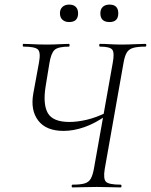

<svg xmlns="http://www.w3.org/2000/svg" viewBox="-20 -816 657 836"><path d="M296 0Q292 0 292 -6Q292 -12 296 -12Q331 -12 349 -17.5Q367 -23 375.5 -38.5Q384 -54 389 -82L471 -543Q479 -586 469 -599.5Q459 -613 415 -613Q412 -613 412 -619Q412 -625 415 -625Q435 -625 458.5 -623.5Q482 -622 509 -622Q539 -622 566 -623.5Q593 -625 613 -625Q617 -625 617 -619Q617 -613 613 -613Q579 -613 560 -607.5Q541 -602 532 -587Q523 -572 518 -543L436 -80Q429 -37 441.5 -24.5Q454 -12 505 -12Q509 -12 509 -6Q509 0 505 0Q483 0 456.5 -1Q430 -2 401 -2Q370 -2 343.5 -1Q317 0 296 0ZM257 -246Q181 -246 146.5 -291Q112 -336 125 -409L150 -545Q158 -589 144.5 -601Q131 -613 82 -613Q79 -613 79 -619Q79 -625 82 -625Q97 -625 113.5 -624Q130 -623 148 -622.5Q166 -622 185 -622Q214 -622 238 -623.5Q262 -625 280 -625Q283 -625 283 -619Q283 -613 280 -613Q233 -613 217.5 -598.5Q202 -584 195 -540L179 -442Q166 -363 188 -324Q210 -285 282 -285Q317 -285 357.5 -294.5Q398 -304 441 -325L447 -316Q395 -279 347.5 -262.5Q300 -246 257 -246ZM281 -720Q263 -720 252 -730Q241 -740 241 -758Q241 -776 252 -786Q263 -796 281 -796Q300 -796 310 -786Q320 -776 320 -758Q320 -720 281 -720ZM457 -720Q417 -720 417 -758Q417 -776 427.5 -786Q438 -796 457 -796Q495 -796 495 -758Q495 -720 457 -720Z"/></svg>

Font: Cormorant Garamond Light
Style: Italic
Weight: 300
Italic angle: -10°
Designer: Christian Thalmann (Catharsis Fonts)
Foundry: Catharsis Fonts
Version: Version 4.001